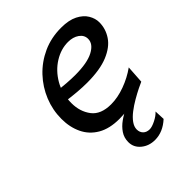

<svg xmlns="http://www.w3.org/2000/svg" viewBox="-200 -609 926 926"><g transform="rotate(-45 263.0 -146.0)"><path d="M472.2 -131.8 466.3 -40.5Q427.7 -23.4 376.2 -5.6Q324.7 12.2 265.1 12.2Q198.2 12.2 154.1 -13.4Q109.9 -39.1 88.4 -84Q66.9 -128.9 66.9 -185.5Q66.9 -246.1 89.6 -302Q112.3 -357.9 153.8 -402.1Q195.3 -446.3 252 -472.2Q308.6 -498 377 -498Q429.2 -498 462.2 -481.2Q495.1 -464.4 510.5 -438.5Q525.9 -412.6 525.9 -386.2Q525.9 -341.8 500.7 -304.2Q475.6 -266.6 420.9 -243.9Q366.2 -221.2 277.8 -221.2Q218.3 -221.2 136.2 -232.9V-297.9Q173.8 -293 205.6 -290.5Q237.3 -288.1 263.2 -288.1Q346.2 -288.1 388.7 -310.8Q431.2 -333.5 431.2 -367.7Q431.2 -393.6 408.4 -409.7Q385.7 -425.8 351.6 -425.8Q303.2 -425.8 258.1 -397.7Q212.9 -369.6 183.8 -319.8Q154.8 -270 154.8 -205.1Q154.8 -147.5 185.8 -106.7Q216.8 -65.9 286.6 -65.9Q331.5 -65.9 381.1 -84Q430.7 -102.1 472.2 -131.8ZM413.1 109.9 415.5 162.6Q368.7 205.6 314.9 205.6Q273.4 205.6 244.6 181.6Q215.8 157.7 215.8 121.6Q215.8 91.8 231.4 68.6Q247.1 45.4 271.5 28.1Q295.9 10.7 322.3 -1L466.3 -40.5Q457 -36.6 435.1 -25.9Q413.1 -15.1 387 0Q360.8 15.1 337.9 32.7Q314.9 50.3 301.3 69.3Q287.6 88.4 287.6 106.9Q287.6 126.5 299.8 138.7Q312 150.9 333 150.9Q348.6 150.9 374 138.2Q399.4 125.5 413.1 109.9Z"/></g></svg>

Font: Andika
Style: Italic
Weight: 400
Italic angle: -14°
Designer: Victor Gaultney, Annie Olsen, Julie Remington, Don Collingsworth, Eric Hays, Becca Hirsbrunner
Foundry: SIL International
Version: Version 6.101